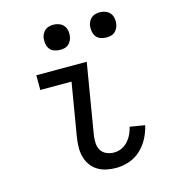

<svg xmlns="http://www.w3.org/2000/svg" viewBox="-110 -823 820 920"><g transform="rotate(-15 300.0 -362.5)"><path d="M354 8Q329 8 305.5 3Q282 -2 262.5 -14Q243 -26 229.5 -45Q216 -64 210 -87Q204 -110 204.5 -134.5Q205 -159 209 -184L253 -447H98V-520H348L290 -172Q287 -152 288 -132.5Q289 -113 298.5 -97Q308 -81 326 -73.5Q344 -66 363 -66Q382 -66 400 -74Q418 -82 431.5 -97Q445 -112 453.5 -130Q462 -148 466 -166L540 -154Q533 -123 517.5 -92.5Q502 -62 476.5 -38Q451 -14 418.5 -3Q386 8 354 8ZM469 -608Q455 -608 441 -613Q427 -618 419 -629Q411 -640 408.5 -655Q406 -670 408 -685Q410 -695 415.5 -705Q421 -715 429.5 -721.5Q438 -728 448.5 -730.5Q459 -733 470 -733Q484 -733 498 -727.5Q512 -722 520.5 -711Q529 -700 531.5 -685Q534 -670 531 -655Q529 -645 523.5 -635Q518 -625 509.5 -618.5Q501 -612 490.5 -610Q480 -608 469 -608ZM239 -608Q225 -608 211 -613Q197 -618 189 -629Q181 -640 178.5 -655Q176 -670 178 -685Q180 -695 185.5 -705Q191 -715 199.5 -721.5Q208 -728 218.5 -730.5Q229 -733 240 -733Q254 -733 268 -727.5Q282 -722 290.5 -711Q299 -700 301.5 -685Q304 -670 301 -655Q299 -645 293.5 -635Q288 -625 279.5 -618.5Q271 -612 260.5 -610Q250 -608 239 -608Z"/></g></svg>

Font: Iosevka Extended
Style: Italic
Weight: 400
Width: 7
Italic angle: -9°
Monospace: yes
Designer: Belleve Invis
Foundry: Belleve Invis
Version: Version 32.5.0; ttfautohint (v1.8.4)